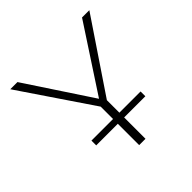

<svg xmlns="http://www.w3.org/2000/svg" viewBox="-169 -812 967 967"><g transform="rotate(-45 314.5 -329.0)"><path d="M338 -275V-186H489V-152H338V0H293V-152H139V-186H293V-274L33 -658H84L315 -308L544 -658H596Z"/></g></svg>

Font: EauTest Light
Style: Regular
Weight: 300
Designer: Christian Thalmann (Catharsis Fonts)
Version: Version 0.001;PS 000.001;hotconv 1.0.88;makeotf.lib2.5.64775